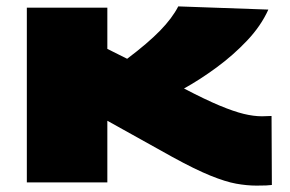

<svg xmlns="http://www.w3.org/2000/svg" viewBox="-20 -571 907 601"><path d="M783 10Q753 10 719.5 4Q686 -2 638 -21.5Q590 -41 519 -80L316 -193V0H64V-547H316V-418L378 -387Q443 -436 481 -475Q519 -514 538 -551L820 -541Q797 -490 753.5 -444Q710 -398 657.5 -359.5Q605 -321 556 -294Q623 -259 667.5 -240.5Q712 -222 743 -214.5Q774 -207 800 -207Q808 -207 815.5 -207.5Q823 -208 830 -208L831 8Q823 9 813 9.5Q803 10 783 10Z"/></svg>

Font: Georama Extra Expanded ExtraBold
Style: Regular
Weight: 800
Width: 8
Designer: Jean-Baptiste Levee
Foundry: Production Type
Version: Version 1.000